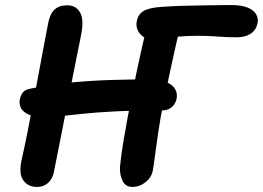

<svg xmlns="http://www.w3.org/2000/svg" viewBox="-20 -730 1043 762"><path d="M127 12Q91 12 72 -15Q53 -42 67 -101Q78 -149 88.5 -202.5Q99 -256 110 -313.5Q121 -371 131.5 -427.5Q142 -484 152 -537.5Q162 -591 171 -637Q178 -675 196.5 -692Q215 -709 247 -709Q281 -709 297.5 -681Q314 -653 302 -592Q281 -489 261.5 -389.5Q242 -290 224.5 -201.5Q207 -113 193 -43Q187 -18 169.5 -3Q152 12 127 12ZM163 -265Q117 -265 93.5 -275.5Q70 -286 62.5 -302.5Q55 -319 59 -337Q62 -352 70.5 -363Q79 -374 100 -378Q182 -395 261 -402.5Q340 -410 418 -412.5Q496 -415 575 -415Q614 -415 639.5 -404.5Q665 -394 675 -376.5Q685 -359 681 -339Q677 -318 662 -305Q647 -292 625 -292Q515 -292 438 -288Q361 -284 308.5 -278.5Q256 -273 221.5 -269Q187 -265 163 -265ZM506 12Q478 12 466.5 -12Q455 -36 456 -66Q457 -79 461 -110Q465 -141 472 -181.5Q479 -222 487 -266Q495 -310 503 -349Q511 -390 521.5 -441Q532 -492 543.5 -542.5Q555 -593 565 -633L700 -637Q694 -620 687 -590Q680 -560 672 -524Q664 -488 656 -451Q648 -414 641 -380.5Q634 -347 629 -324Q615 -254 607 -198Q599 -142 594 -104Q589 -66 586 -51Q580 -24 556.5 -6Q533 12 506 12ZM583 -574Q563 -574 548 -584.5Q533 -595 526 -611.5Q519 -628 523 -646Q528 -674 551 -687Q574 -700 625 -703Q640 -704 667 -705.5Q694 -707 730 -707.5Q766 -708 808.5 -709Q851 -710 896 -710Q938 -710 962.5 -700Q987 -690 996.5 -673.5Q1006 -657 1002 -637Q996 -610 974.5 -596Q953 -582 919 -582Q880 -582 842.5 -585Q805 -588 769 -588Q722 -588 686.5 -584.5Q651 -581 625.5 -577.5Q600 -574 583 -574Z"/></svg>

Font: Shantell Sans SemiBold
Style: Italic
Weight: 600
Italic angle: -11°
Designer: Stephen Nixon, Anya Danilova, Shantell Martin
Foundry: Arrow Type
Version: Version 1.011;[c5ecc13dd]